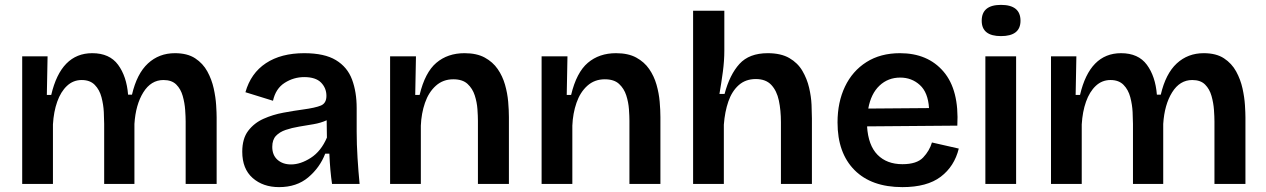

<svg xmlns="http://www.w3.org/2000/svg" viewBox="-20 -754 5188 787"><path d="M71 0V-523H175L172 -365H190Q230 -536 358 -536Q429 -536 464 -488.5Q499 -441 505 -366H521Q541 -452 586.5 -494Q632 -536 697 -536Q748 -536 780 -515Q812 -494 830 -461Q848 -428 856 -391.5Q864 -355 866 -323Q868 -291 868 -273V0H741V-256Q741 -275 739 -303.5Q737 -332 729 -360.5Q721 -389 702.5 -407.5Q684 -426 650 -426Q599 -426 567.5 -375.5Q536 -325 531 -246V0H407V-246Q407 -265 405.5 -295Q404 -325 396 -355.5Q388 -386 368.5 -406Q349 -426 315 -426Q280 -426 254.5 -402Q229 -378 214.5 -337Q200 -296 197 -244V0Z M1124 13Q1058 13 1015.5 -24.5Q973 -62 973 -132Q973 -186 997.5 -218Q1022 -250 1060 -267Q1098 -284 1141 -292Q1184 -300 1221 -305Q1273 -312 1295.5 -321.5Q1318 -331 1318 -361Q1318 -393 1296 -415.5Q1274 -438 1227 -438Q1184 -438 1147 -414.5Q1110 -391 1099 -341L986 -376Q1008 -454 1070 -495Q1132 -536 1227 -536Q1310 -536 1357 -507.5Q1404 -479 1423 -428Q1442 -377 1442 -311V-214Q1442 -163 1445.5 -107Q1449 -51 1454 0H1341Q1333 -54 1330 -124H1313Q1291 -67 1243.5 -27Q1196 13 1124 13ZM1173 -80Q1212 -80 1254 -107Q1296 -134 1320 -190L1319 -261Q1295 -250 1265.5 -245Q1236 -240 1206 -235Q1176 -230 1151 -221.5Q1126 -213 1111 -197Q1096 -181 1096 -152Q1096 -118 1117.5 -99Q1139 -80 1173 -80Z M1579 0V-523H1685L1682 -365H1700Q1722 -457 1768.5 -496.5Q1815 -536 1884 -536Q1934 -536 1967 -518Q2000 -500 2020 -471Q2040 -442 2050 -407Q2060 -372 2063 -337Q2066 -302 2066 -274V0H1939V-259Q1939 -278 1937 -306.5Q1935 -335 1926 -363Q1917 -391 1896.5 -410Q1876 -429 1838 -429Q1796 -429 1766.5 -402.5Q1737 -376 1722 -332.5Q1707 -289 1705 -239V0Z M2200 0V-523H2306L2303 -365H2321Q2343 -457 2389.5 -496.5Q2436 -536 2505 -536Q2555 -536 2588 -518Q2621 -500 2641 -471Q2661 -442 2671 -407Q2681 -372 2684 -337Q2687 -302 2687 -274V0H2560V-259Q2560 -278 2558 -306.5Q2556 -335 2547 -363Q2538 -391 2517.5 -410Q2497 -429 2459 -429Q2417 -429 2387.5 -402.5Q2358 -376 2343 -332.5Q2328 -289 2326 -239V0Z M2821 0V-710H2949V-547Q2949 -505 2943 -460Q2937 -415 2929 -369H2950Q2971 -448 3011 -492Q3051 -536 3127 -536Q3181 -536 3215.5 -516Q3250 -496 3269 -463.5Q3288 -431 3296.5 -394.5Q3305 -358 3306.5 -324.5Q3308 -291 3308 -269V0H3181V-253Q3181 -302 3172.5 -342Q3164 -382 3141.5 -406Q3119 -430 3078 -430Q3036 -430 3008 -405Q2980 -380 2965.5 -338Q2951 -296 2947 -243V0Z M3679 13Q3552 13 3482.5 -57Q3413 -127 3413 -252Q3413 -335 3443.5 -399Q3474 -463 3531.5 -499.5Q3589 -536 3669 -536Q3783 -536 3847.5 -460.5Q3912 -385 3904 -239L3534 -236Q3539 -158 3577 -119.5Q3615 -81 3679 -81Q3738 -81 3764 -108.5Q3790 -136 3800 -170L3910 -145Q3892 -72 3836 -29.5Q3780 13 3679 13ZM3670 -436Q3620 -436 3585 -403Q3550 -370 3539 -309L3788 -311Q3784 -375 3750.5 -405.5Q3717 -436 3670 -436Z M4019 0V-523H4145V0ZM4083 -606Q4004 -606 4004 -669Q4004 -734 4083 -734Q4163 -734 4163 -669Q4163 -606 4083 -606Z M4288 0V-523H4392L4389 -365H4407Q4447 -536 4575 -536Q4646 -536 4681 -488.5Q4716 -441 4722 -366H4738Q4758 -452 4803.5 -494Q4849 -536 4914 -536Q4965 -536 4997 -515Q5029 -494 5047 -461Q5065 -428 5073 -391.5Q5081 -355 5083 -323Q5085 -291 5085 -273V0H4958V-256Q4958 -275 4956 -303.5Q4954 -332 4946 -360.5Q4938 -389 4919.5 -407.5Q4901 -426 4867 -426Q4816 -426 4784.5 -375.5Q4753 -325 4748 -246V0H4624V-246Q4624 -265 4622.5 -295Q4621 -325 4613 -355.5Q4605 -386 4585.5 -406Q4566 -426 4532 -426Q4497 -426 4471.5 -402Q4446 -378 4431.5 -337Q4417 -296 4414 -244V0Z"/></svg>

Font: Bricolage Grotesque 10pt SemiBold
Style: Regular
Weight: 600
Designer: Mathieu Triay
Foundry: Atelier Triay
Version: Version 1.000; ttfautohint (v1.8.4.7-5d5b);gftools[0.9.29]